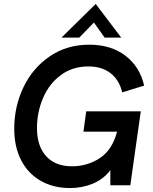

<svg xmlns="http://www.w3.org/2000/svg" viewBox="-20 -937 773 971"><path d="M52 -286Q52 -398 98.5 -495.5Q145 -593 231.5 -652Q318 -711 431 -711Q541 -711 614 -655.5Q687 -600 709 -504L598 -470Q583 -533 539 -567Q495 -601 427 -601Q347 -601 288 -557.5Q229 -514 198 -442Q167 -370 167 -289Q167 -198 213.5 -147Q260 -96 344 -96Q422 -96 485 -137.5Q548 -179 572 -271H402L416 -374H692L639 0H538V-76Q502 -30 449 -8Q396 14 334 14Q249 14 185 -23Q121 -60 86.5 -127.5Q52 -195 52 -286ZM464 -917 593 -747H509L455 -823L381 -747H291Z"/></svg>

Font: Hanken Grotesk SemiBold
Style: Italic
Weight: 600
Italic angle: -8°
Designer: Alfredo Marco Pradil
Foundry: Hanken Design Co.
Version: Version 3.014